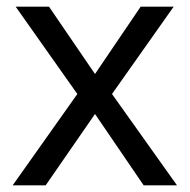

<svg xmlns="http://www.w3.org/2000/svg" viewBox="-20 -556 569 576"><path d="M212 -274 27 -536H127L265 -334L402 -536H501L316 -274L511 0H411L265 -214L117 0H18Z"/></svg>

Font: Noto Sans Adlam
Style: Regular
Weight: 400
Designer: Mark Jamra, Neil Patel
Foundry: JamraPatel LLC
Version: Version 3.001